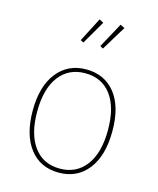

<svg xmlns="http://www.w3.org/2000/svg" viewBox="-119 -874 797 968"><g transform="rotate(15 280.0 -390.5)"><path d="M281 -509Q195 -509 145.5 -444Q96 -379 96 -259Q96 -142 144.5 -76.5Q193 -11 280 -11Q366 -11 415.5 -76.5Q465 -142 465 -262Q465 -380 416.5 -444.5Q368 -509 281 -509ZM281 -529Q377 -529 432.5 -459.5Q488 -390 488 -262Q488 -134 432 -62Q376 10 280 10Q183 10 128 -61.5Q73 -133 73 -259Q73 -386 129.5 -457.5Q186 -529 281 -529ZM302 -778 231 -656 215 -664 280 -790ZM412 -780 334 -652 318 -661 389 -791Z"/></g></svg>

Font: FiraSans
Style: Regular
Weight: 150
Designer: Carrois Corporate & Edenspiekermann AG
Foundry: Carrois Corporate GbR & Edenspiekermann AG
Version: Version 3.106;PS 003.106;hotconv 1.0.70;makeotf.lib2.5.58329